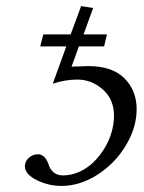

<svg xmlns="http://www.w3.org/2000/svg" viewBox="-20 -593 469 625"><path d="M185.1 -22Q212.4 -22 238.3 -33.7Q264.2 -45.4 284.2 -64.9Q304.2 -84.5 319.6 -109.4Q335 -134.3 343 -161.9Q351.1 -189.5 351.1 -215.8Q351.1 -270 314.5 -302Q277.8 -334 231.9 -334Q193.4 -334 151.9 -320.8L195.8 -441.9H110.8L121.1 -481H210L244.1 -573.2L283.2 -566.9L252 -481H328.1L318.8 -441.9H236.8L212.9 -376L267.1 -377.9Q345.2 -377.9 385 -338.1Q424.8 -298.3 424.8 -237.8Q424.8 -177.7 389.6 -119.4Q354.5 -61 297.4 -24.4Q240.2 12.2 180.2 12.2Q137.7 12.2 99.4 -6.8Q61 -25.9 61 -51.8Q61 -57.1 62 -59.1Q64.9 -72.8 76.9 -81.8Q88.9 -90.8 103 -90.8Q126 -90.8 137.2 -60.1Q148.9 -22 185.1 -22Z"/></svg>

Font: Common Serif
Style: Bold Italic
Weight: 700
Italic angle: -12°
Designer: Philipp H. Poll, Khaled Hosny
Foundry: Stefan Peev, Context Ltd.
Version: Version 1.026